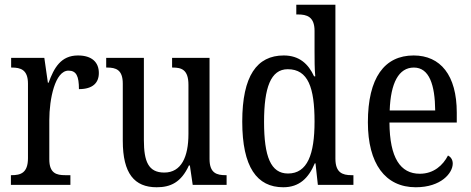

<svg xmlns="http://www.w3.org/2000/svg" viewBox="-20 -780 1988 810"><path d="M26 0H277V-41H255C218 -41 188 -49 188 -108V-273C188 -362 212 -482 269 -482C302 -482 313 -459 313 -404C372 -404 397 -431 397 -472C397 -517 368 -546 309 -546C237 -546 208 -494 185 -431H182L167 -536H27V-495H30C67 -495 98 -486 98 -427V-113C98 -50 67 -41 29 -41H26Z M641 10C699 10 744 -10 777 -82H781L793 0H936V-41H932C895 -41 864 -49 864 -109V-536H706V-495H709C746 -495 775 -486 775 -422V-215C775 -118 745 -52 673 -52C606 -52 587 -99 587 -189V-536H428V-495H432C469 -495 498 -486 498 -427V-186C498 -48 547 10 641 10Z M1175 10C1243 10 1282 -29 1308 -91H1311L1321 0H1471V-41H1463C1424 -41 1395 -52 1395 -111V-760H1230V-719H1237C1274 -719 1307 -710 1307 -650V-565C1307 -529 1307 -490 1310 -458H1305C1281 -510 1243 -546 1177 -546C1064 -546 1002 -460 1002 -267C1002 -75 1064 10 1175 10ZM1195 -48C1122 -48 1094 -120 1094 -266C1094 -410 1122 -488 1194 -488C1280 -488 1307 -410 1307 -267C1307 -129 1277 -48 1195 -48Z M1734 10C1841 10 1890 -50 1890 -90C1890 -108 1880 -119 1870 -124C1849 -83 1810 -47 1751 -47C1669 -47 1624 -114 1623 -263H1907V-305C1907 -463 1838 -546 1725 -546C1602 -546 1532 -452 1532 -264C1532 -90 1605 10 1734 10ZM1816 -314H1624C1628 -430 1662 -495 1726 -495C1791 -495 1815 -422 1816 -314Z"/></svg>

Font: Noto Serif Ethiopic Cn
Style: Regular
Weight: 400
Width: 3
Designer: Monotype Design Team
Foundry: Monotype Imaging Inc.
Version: Version 2.102